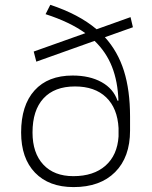

<svg xmlns="http://www.w3.org/2000/svg" viewBox="-20 -760 626 790"><path d="M282.7 9.8Q181.2 9.8 124 -49.6Q66.9 -108.9 66.9 -214.8Q66.9 -326.7 122.1 -387.9Q177.2 -449.2 278.8 -449.2Q349.1 -449.2 397.9 -422.1Q446.8 -395 463.4 -345.7H467.3Q464.8 -424.3 440.9 -485.1Q417 -545.9 369.1 -591.8L129.4 -506.3L118.7 -547.9L331.1 -623.5Q267.6 -669.4 167.5 -701.7L187 -740.2Q245.6 -720.7 293 -695.8Q340.3 -670.9 377.4 -639.6L517.1 -689.5L526.9 -647.9L411.6 -606.9Q464.8 -548.3 490 -468.3Q515.1 -388.2 515.1 -280.3V-222.7Q515.1 -113.3 453.6 -51.8Q392.1 9.8 282.7 9.8ZM281.7 -35.2Q365.2 -35.2 414.1 -78.4Q462.9 -121.6 467.8 -198.7V-232.9Q463.4 -314.9 416.7 -359.6Q370.1 -404.3 288.6 -404.3Q204.1 -404.3 158.9 -355.2Q113.8 -306.2 113.8 -214.8Q113.8 -130.4 158.2 -82.8Q202.6 -35.2 281.7 -35.2Z"/></svg>

Font: Cascadia Code ExtraLight
Style: Regular
Weight: 200
Monospace: yes
Designer: Aaron Bell
Foundry: Saja Typeworks
Version: Version 2407.024; ttfautohint (v1.8.4)